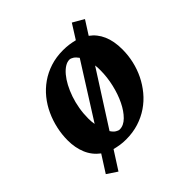

<svg xmlns="http://www.w3.org/2000/svg" viewBox="-180 -691 912 912"><g transform="rotate(-45 276.5 -234.5)"><path d="M377.9 -307.1Q377.9 -315.9 377.7 -324.7Q377.4 -333.5 376 -340.8L204.1 -71.8Q213.9 -56.6 224.9 -49.8Q235.8 -43 244.1 -43Q270.5 -43 294.7 -66.9Q318.8 -90.8 337.4 -128.9Q356 -167 366.9 -213.9Q377.9 -260.7 377.9 -307.1ZM350.1 -418Q339.4 -433.1 328.6 -439.9Q317.9 -446.8 309.1 -446.8Q293.9 -446.8 278.1 -436.8Q262.2 -426.8 247.3 -408.9Q232.4 -391.1 219.2 -366.5Q206.1 -341.8 196 -312.7Q186 -283.7 180.4 -251.2Q174.8 -218.8 174.8 -185.1Q174.8 -163.1 178.2 -146ZM522 -303.2Q522 -263.7 513.2 -225.1Q504.4 -186.5 487.3 -151.6Q470.2 -116.7 445.3 -86.7Q420.4 -56.6 388.2 -34.7Q356 -12.7 316.7 -0.2Q277.3 12.2 231.9 12.2Q210.9 12.2 192.4 9.3Q173.8 6.3 157.2 2L98.1 94.2L46.9 60.1L101.1 -24.9Q65.9 -51.3 49.1 -91.3Q32.2 -131.3 32.2 -181.2Q32.2 -220.2 40.8 -259Q49.3 -297.9 65.7 -333.5Q82 -369.1 106.4 -399.4Q130.9 -429.7 162.8 -452.1Q194.8 -474.6 234.1 -487.3Q273.4 -500 319.8 -500Q341.3 -500 360.1 -497.3Q378.9 -494.6 396 -490.2L441.9 -563L498 -530.8L454.1 -461.9Q487.3 -438 504.6 -398.4Q522 -358.9 522 -303.2Z"/></g></svg>

Font: Charis SIL Afr
Style: Bold Italic
Weight: 700
Italic angle: -11°
Foundry: SIL International
Version: Version 5.000